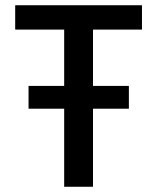

<svg xmlns="http://www.w3.org/2000/svg" viewBox="-20 -713 600 733"><path d="M225 0V-298H89V-385H225V-600H38V-693H522V-600H335V-385H472V-298H335V0Z"/></svg>

Font: Ubuntu Sans Mono Medium
Style: Regular
Weight: 500
Monospace: yes
Designer: Dalton Maag Ltd
Foundry: Dalton Maag Ltd
Version: Version 1.006